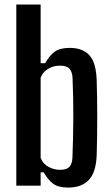

<svg xmlns="http://www.w3.org/2000/svg" viewBox="-20 -820 490 848"><path d="M281.5 8.5Q237.5 8.5 214.8 -8.5Q192 -25.5 173 -59H159.5V0H52V-800H159.5V-541H179.5Q198.5 -574.5 221.5 -591.5Q244.5 -608.5 288 -608.5Q345.5 -608.5 375 -575.8Q404.5 -543 407 -466Q408 -433 408.8 -390Q409.5 -347 409.5 -300.8Q409.5 -254.5 408.8 -211.2Q408 -168 407 -134Q404 -58 371.8 -24.8Q339.5 8.5 281.5 8.5ZM245 -70Q274.5 -70 286.8 -83.2Q299 -96.5 300 -125.5Q301.5 -166 302.5 -208.5Q303.5 -251 303.8 -295Q304 -339 303.2 -383.8Q302.5 -428.5 300.5 -474Q299.5 -502 287.2 -516Q275 -530 245 -530Q216.5 -530 193.2 -516.5Q170 -503 159.5 -477.5V-123Q170 -96 194.2 -83Q218.5 -70 245 -70Z"/></svg>

Font: Big Shoulders Medium
Style: Regular
Weight: 500
Designer: Patric King
Foundry: XO Type Co
Version: Version 2.002